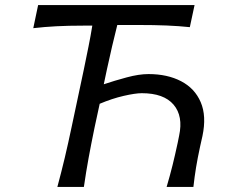

<svg xmlns="http://www.w3.org/2000/svg" viewBox="-20 -733 888 753"><path d="M205 0Q221 -59.5 234 -114.2Q247 -169 261 -235.5L309 -461.5Q319 -509.5 327.2 -550.8Q335.5 -592 342 -632.5H308.5Q247.5 -632.5 200.5 -630Q153.5 -627.5 110.5 -622.5L129.5 -713H743L724.5 -626.5Q681.5 -631 633 -633Q584.5 -635 521 -635H440Q429.5 -594 419.8 -552Q410 -510 399.5 -461.5L387 -402.5Q428.5 -416.5 476.8 -429.5Q525 -442.5 562.5 -442.5Q636.5 -442.5 690.2 -414.5Q744 -386.5 767.2 -332.2Q790.5 -278 774 -199.5Q771.5 -188.5 769.2 -178.2Q767 -168 764.5 -157Q755 -113 749 -76.8Q743 -40.5 738.5 0H633.5Q646.5 -44 656.5 -84.2Q666.5 -124.5 677 -173.5L682.5 -201Q699 -277.5 660.8 -322.5Q622.5 -367.5 536 -367.5Q511 -367.5 465.2 -357Q419.5 -346.5 371 -326L351 -233.5Q337.5 -168 327.5 -113.5Q317.5 -59 309 0Z"/></svg>

Font: Commissioner Flair
Style: Italic
Weight: 400
Italic angle: -12°
Designer: Kostas Bartsokas
Foundry: Kostas Bartsokas
Version: Version 1.000; ttfautohint (v1.8.3)